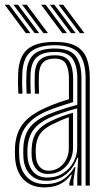

<svg xmlns="http://www.w3.org/2000/svg" viewBox="-28 -785 452 812"><path d="M334 0V-453.5Q334 -523 306.1 -558.4Q278.2 -593.8 204 -593.8Q138.5 -593.8 103.9 -567.8Q69.2 -541.8 66.2 -473.8Q65.5 -451.8 65.6 -431.1Q65.8 -410.5 67 -388.8H49.8Q48.2 -412.8 48 -432.5Q47.8 -452.2 48.8 -474.5Q51.8 -545.8 88.2 -576.8Q124.8 -607.8 204 -607.8Q261.2 -607.8 293.4 -590.1Q325.5 -572.5 338.6 -538.1Q351.8 -503.8 351.8 -453.5V0ZM172 -34.2Q211.2 -34.2 239.5 -52.8Q267.8 -71.2 283.1 -100.1Q298.5 -129 298.5 -159.8V-326.8Q267.2 -318.5 234.1 -307.4Q201 -296.2 178.8 -285.8Q135 -264.8 113.4 -236Q91.8 -207.2 88.2 -159Q87.5 -147.2 87.8 -137.8Q88 -128.2 88.8 -117.5Q93 -79 114.2 -56.6Q135.5 -34.2 172 -34.2ZM175.5 -49.2Q144.8 -49.2 126.9 -68.8Q109 -88.2 106.2 -119.5Q105.5 -128.5 105.4 -138.1Q105.2 -147.8 105.8 -157.2Q108.2 -202.2 127.8 -227.9Q147.2 -253.5 185 -272Q209.5 -283.8 232 -292.2Q254.5 -300.8 280.8 -308.2V-158.5Q280.8 -130 267.8 -105Q254.8 -80 231.2 -64.6Q207.8 -49.2 175.5 -49.2ZM177.5 -63Q202.2 -63 221.5 -75.9Q240.8 -88.8 251.9 -110.2Q263 -131.8 263 -157.2V-289.2Q245 -282.8 227.9 -275.4Q210.8 -268 191.8 -258.5Q156.2 -240.5 140.6 -217.5Q125 -194.5 123.2 -156.5Q123 -147 123.1 -138.1Q123.2 -129.2 124 -120.8Q126 -96 139.9 -79.5Q153.8 -63 177.5 -63ZM159 7.5Q106.2 7.5 73.6 -24Q41 -55.5 36 -114Q35 -126.5 35 -138.5Q35 -150.5 35.5 -163.8Q39 -221.5 67.6 -259.6Q96.2 -297.8 159.5 -326.8Q174.5 -333.8 189.9 -340Q205.2 -346.2 223.2 -352.6Q241.2 -359 263.5 -365.5V-453.5Q263.5 -492.2 250.9 -514.8Q238.2 -537.2 204 -537.2Q170 -537.2 154 -520.4Q138 -503.5 136.5 -469.5Q136 -457.2 136 -434.8Q136 -412.2 137 -388.8H119.5Q118.5 -411.2 118.5 -433.5Q118.5 -455.8 119 -470.8Q120.8 -513.5 141.6 -532.4Q162.5 -551.2 204 -551.2Q249.2 -551.2 265.2 -524.9Q281.2 -498.5 281.2 -453.5V-353.5Q249.8 -344 219.2 -333.5Q188.8 -323 166 -313.2Q111.5 -289 83.5 -252.6Q55.5 -216.2 53 -162.5Q52.8 -150.8 52.8 -139Q52.8 -127.2 53.8 -115.2Q57.8 -64.8 86.4 -35.6Q115 -6.5 163.2 -6.5Q208 -6.5 237.9 -25.6Q267.8 -44.8 287 -78H291.2L282.5 -21.5V0H265.2L265 -9.5L276 -46.2H272.5Q251.5 -18 223.9 -5.2Q196.2 7.5 159 7.5ZM298.8 0V-48.2L302.8 -117.5H298.8Q282.8 -73 249.2 -46.6Q215.8 -20.2 167.2 -20.5Q126.5 -20.5 100.8 -45.9Q75 -71.2 71.2 -116.2Q70.5 -127.8 70.4 -138.5Q70.2 -149.2 70.8 -161.2Q73.5 -213.8 97.5 -245.2Q121.5 -276.8 172.5 -299.5Q187.8 -306.2 209 -313.9Q230.2 -321.5 253.6 -328.8Q277 -336 299 -341.8V-453.5Q299 -506 279.2 -535.8Q259.5 -565.5 204 -565.5Q153.2 -565.5 128.4 -543.8Q103.5 -522 101.2 -471Q100.8 -456.2 100.8 -433.9Q100.8 -411.5 102.2 -388.8H84.5Q83.2 -410.2 83.1 -432.8Q83 -455.2 83.8 -471.2Q86 -528.8 114.2 -554.2Q142.5 -579.8 204 -579.8Q268 -579.8 292.2 -547.6Q316.5 -515.5 316.5 -453.5V0ZM155.5 -645 65.8 -765H85L174.8 -645ZM81.2 -645 -8.2 -765H10.8L100.5 -645ZM118.5 -645 28.8 -765H48L137.5 -645ZM309.8 -645 220 -765H239.2L328.8 -645ZM235.5 -645 145.8 -765H165L254.8 -645ZM272.5 -645 183 -765H202L291.8 -645Z"/></svg>

Font: Big Shoulders Inline Text Thin Medium
Style: Regular
Weight: 500
Version: Version 2.002